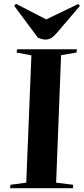

<svg xmlns="http://www.w3.org/2000/svg" viewBox="-20 -989 440 1009"><path d="M145 -698 67 -713 70 -730H384L382 -713L301 -699L275 -29L365 -18L363 0H33L35 -18L118 -29ZM55 -958 64 -969 223 -887 391 -968 400 -958 278 -815Q249 -781 221 -781Q208 -781 198.5 -784Q189 -787 179 -791Z"/></svg>

Font: Literata 72pt
Style: Bold Italic
Weight: 700
Italic angle: -2°
Designer: Latin by Veronika Burian and Jose Scaglione. Greek by Irene Vlachou. Cyrillic by Vera Evstafieva
Foundry: TypeTogether
Version: Version 3.002